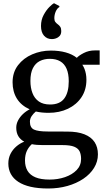

<svg xmlns="http://www.w3.org/2000/svg" viewBox="-20 -866 632 1152"><path d="M269 265Q209 265 164.2 254.8Q119.5 244.5 89.8 225Q60 205.5 45 177.8Q30 150 30 115Q30 83 43 57.2Q56 31.5 77.8 12.8Q99.5 -6 125.5 -16Q102 -28.5 89.8 -49.2Q77.5 -70 77.5 -100Q77.5 -122.5 88.5 -143.5Q99.5 -164.5 117.8 -181.8Q136 -199 158 -210Q107 -233 81.2 -274.5Q55.5 -316 55.5 -372.5Q55.5 -432 88.2 -474.8Q121 -517.5 173.5 -540Q226 -562.5 284.5 -562.5Q335 -562.5 374.5 -551.5Q414 -540.5 441 -519Q452 -532 482.2 -547.8Q512.5 -563.5 549 -563.5H578V-477.5H474Q481.5 -466.5 487 -452.5Q492.5 -438.5 495.5 -422Q498.5 -405.5 498.5 -387.5Q498.5 -327 468.8 -282.5Q439 -238 387.8 -213.5Q336.5 -189 271.5 -189Q251 -189 231.5 -191Q212 -193 195 -197Q180.5 -185 170 -169.5Q159.5 -154 159.5 -135.5Q159.5 -100 184 -88.5Q208.5 -77 266.5 -77L383 -76.5Q446 -76.5 487 -60Q528 -43.5 547.8 -13Q567.5 17.5 567.5 60Q567.5 104 544.2 141.5Q521 179 479.8 206.8Q438.5 234.5 384.5 249.8Q330.5 265 269 265ZM278 211.5Q327 211.5 370 196.8Q413 182 439.8 154.5Q466.5 127 466.5 87.5Q466.5 61 457.8 42.5Q449 24 425 14.2Q401 4.5 354.5 4.5H236.5Q218 4.5 201.5 3.2Q185 2 171 -1Q152 16 141 39.8Q130 63.5 130 97Q130 133 145.2 158.8Q160.5 184.5 193 198Q225.5 211.5 278 211.5ZM280.5 -239Q338.5 -239 365.5 -275Q392.5 -311 392.5 -378.5Q392.5 -423.5 379.5 -453.5Q366.5 -483.5 341.2 -498.2Q316 -513 279 -513Q245 -513 218.8 -499.8Q192.5 -486.5 177.5 -457.2Q162.5 -428 162.5 -380.5Q162.5 -339.5 174.8 -307.5Q187 -275.5 213 -257.2Q239 -239 280.5 -239ZM290.5 -631.5Q262 -631.5 244 -652Q226 -672.5 226 -710Q226 -747 242 -776.5Q258 -806 276.5 -824.2Q295 -842.5 303.5 -846.5H304.5L336 -830L336.5 -824Q322.5 -816 314.2 -796.5Q306 -777 306 -756.5Q306 -742 312.2 -734Q318.5 -726 327 -720Q335 -714.5 341.2 -705.5Q347.5 -696.5 347.5 -680Q347.5 -661 338 -650.5Q328.5 -640 316 -635.8Q303.5 -631.5 293.5 -631.5Z"/></svg>

Font: Merriweather 36pt
Style: Regular
Weight: 400
Designer: Eben Sorkin
Foundry: Eben Sorkin
Version: Version 2.100